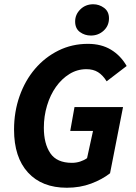

<svg xmlns="http://www.w3.org/2000/svg" viewBox="-20 -870 640 902"><path d="M294 12Q177 12 111.5 -59.5Q46 -131 46 -261Q46 -345 72 -418.5Q98 -492 144.5 -546.5Q191 -601 254.5 -632.5Q318 -664 393 -664Q456 -664 501.5 -636.5Q547 -609 575 -560L481 -488Q463 -517 440.5 -531Q418 -545 386 -545Q343 -545 306.5 -522.5Q270 -500 243 -462Q216 -424 201 -374Q186 -324 186 -270Q186 -195 216.5 -150Q247 -105 318 -105Q338 -105 356.5 -111Q375 -117 389 -127L417 -255H310L330 -367H558L497 -56Q460 -27 408 -7.5Q356 12 294 12ZM407 -703Q378 -703 355.5 -719.5Q333 -736 333 -769Q333 -802 357.5 -826Q382 -850 418 -850Q446 -850 469 -833Q492 -816 492 -784Q492 -749 467 -726Q442 -703 407 -703Z"/></svg>

Font: Source Code Pro
Style: Bold Italic
Weight: 700
Italic angle: -11°
Monospace: yes
Designer: Paul D. Hunt, Teo Tuominen
Foundry: Adobe Systems Incorporated
Version: Version 1.050;PS 1.000;hotconv 16.6.51;makeotf.lib2.5.65220